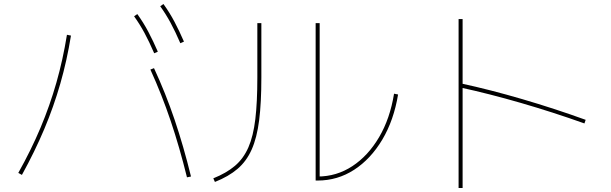

<svg xmlns="http://www.w3.org/2000/svg" viewBox="-20 -875 3040 955"><path d="M910 7Q873 -143 829 -273.5Q785 -404 728 -529L746 -536Q804 -411 848.5 -279.5Q893 -148 930 3ZM71 -15Q135 -129 181.5 -239.5Q228 -350 260.5 -464Q293 -578 313 -702L333 -698Q313 -574 280 -459Q247 -344 200 -232.5Q153 -121 89 -5ZM747 -610Q722 -668 698.5 -711.5Q675 -755 647 -794L663 -805Q694 -762 718 -716.5Q742 -671 765 -618ZM877 -660Q852 -718 828.5 -761.5Q805 -805 777 -844L793 -855Q824 -812 848 -766.5Q872 -721 895 -668Z M1550 23V-760H1570V13L1560 3Q1654 3 1732.5 -48.5Q1811 -100 1865.5 -192.5Q1920 -285 1940 -409L1960 -405Q1939 -277 1881.5 -180.5Q1824 -84 1741.5 -30.5Q1659 23 1560 23ZM1041 12Q1106 -14 1148.5 -50Q1191 -86 1215.5 -142Q1240 -198 1250 -282.5Q1260 -367 1260 -489V-760H1280V-489Q1280 -364 1269 -277Q1258 -190 1232 -131.5Q1206 -73 1161.5 -35Q1117 3 1049 30Z M2887 -261Q2730 -317 2571 -363Q2412 -409 2269 -440L2273 -460Q2417 -429 2577.5 -382Q2738 -335 2893 -279ZM2261 60V-780H2281V60Z"/></svg>

Font: M PLUS 1 Thin Thin
Style: Regular
Weight: 250
Version: Version 1.001